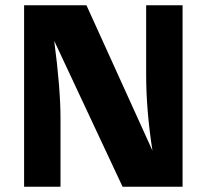

<svg xmlns="http://www.w3.org/2000/svg" viewBox="-20 -713 793 733"><path d="M72 0V-693H310L562 -138Q538 -292 538 -428V-693H677V0H448L187 -557Q211 -375 211 -261V0Z"/></svg>

Font: Fix15 Mono
Style: Bold
Weight: 700
Designer: Carrois Corporate & Edenspiekermann AG
Foundry: Carrois Corporate GbR & Edenspiekermann AG
Version: Version 3.206